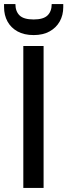

<svg xmlns="http://www.w3.org/2000/svg" viewBox="-50 -927 332 947"><path d="M65 0V-700H165V0ZM116 -754Q69 -754 36.5 -772Q4 -790 -13 -821Q-30 -852 -30 -892V-907H26Q26 -871 46.5 -851Q67 -831 116 -831Q164 -831 184.5 -851Q205 -871 205 -907H262V-892Q262 -852 244.5 -821Q227 -790 194.5 -772Q162 -754 116 -754Z"/></svg>

Font: DM Sans 28pt Medium
Style: Regular
Weight: 500
Version: Version 4.004;gftools[0.9.30]